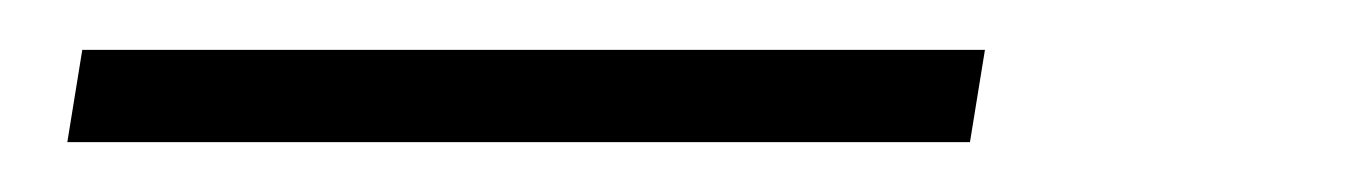

<svg xmlns="http://www.w3.org/2000/svg" viewBox="-20 -20 540 77"><path d="M369 37H7L13 0H375Z"/></svg>

Font: Iosevka Term Curly XLt Obl
Style: Regular
Weight: 200
Italic angle: -9°
Designer: Belleve Invis
Foundry: Belleve Invis
Version: Version 32.3.0